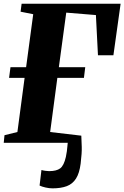

<svg xmlns="http://www.w3.org/2000/svg" viewBox="-22 -763 664 1026"><path d="M258.5 243.5Q241.5 243.5 221.5 239Q201.5 234.5 189.5 228.5L199.5 145.5Q210 148.5 222.2 150Q234.5 151.5 240.5 151.5Q279.5 151.5 299.5 136.8Q319.5 122 330 75.5Q333.5 60 335.2 46Q337 32 338 20Q339 8 340 0H-2L2 -40.5L71 -57.5L109.5 -347H26.5L34 -404H117.5L155.5 -687L88 -700.5L93.5 -743H622.5L584 -467.5H501.5L490.5 -682.5L332 -695.5L292.5 -404H433.5L426.5 -347H284.5L246 -57.5L412.5 -38Q413.5 -10.5 414.8 21.5Q416 53.5 409 111Q402.5 162.5 384.2 191.2Q366 220 334.8 231.8Q303.5 243.5 258.5 243.5Z"/></svg>

Font: Merriweather 60pt Black
Style: Italic
Weight: 900
Italic angle: -7.8°
Version: Version 2.101